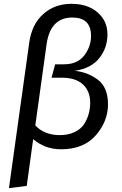

<svg xmlns="http://www.w3.org/2000/svg" viewBox="-20 -770 639 1006"><path d="M358.9 -678.2Q243.7 -678.2 224.1 -538.1L165 -112.8Q212.9 -62 293 -62Q336.9 -62 370.1 -77.6Q403.3 -93.3 419.9 -118.7Q451.7 -167 452.6 -229.5Q453.1 -292 414.6 -327.6Q376 -363.3 303.2 -362.8H250L269 -433.1H315.9Q385.7 -433.1 421.4 -479.5Q457 -525.9 457 -582Q457 -678.2 358.9 -678.2ZM353.5 -750Q439.5 -750 491.2 -705.1Q543 -660.2 543 -589.8Q543 -519.5 500.5 -465.8Q458 -411.6 371.1 -398.9Q437.5 -393.1 491.7 -353Q545.9 -313 545.9 -223.6Q545.9 -134.3 481.9 -61Q418 12.2 299.8 12.2Q215.8 12.2 153.8 -41L120.1 204.1L26.9 215.8L132.8 -543.9Q146 -642.6 206.5 -696.3Q267.1 -750 353.5 -750Z"/></svg>

Font: FiraSans-Italic
Style: Italic
Weight: 400
Italic angle: -8°
Designer: Carrois Corporate & Edenspiekermann AG
Foundry: Carrois Corporate GbR & Edenspiekermann AG
Version: Version 3.106;PS 003.106;hotconv 1.0.70;makeotf.lib2.5.58329